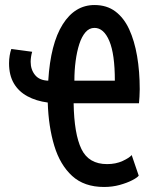

<svg xmlns="http://www.w3.org/2000/svg" viewBox="-20 -729 600 764"><path d="M394 15Q315 15 267 -29Q219 -73 196 -149Q173 -225 170 -321Q124 -327 89 -346Q54 -365 35 -397.5Q16 -430 16 -477Q16 -493 18.5 -508Q21 -523 25 -534L108 -523Q105 -513 103.5 -502.5Q102 -492 102 -483Q102 -452 119.5 -430.5Q137 -409 172 -408Q181 -555 229.5 -632Q278 -709 356 -709Q405 -709 439 -683.5Q473 -658 494 -612.5Q515 -567 525.5 -506Q536 -445 536 -374Q536 -360 535 -344Q534 -328 533 -318H273Q275 -196 304 -136Q333 -76 406 -76Q441 -76 468 -88.5Q495 -101 504 -112L532 -30Q526 -22 505.5 -11.5Q485 -1 456 7Q427 15 394 15ZM276 -408H437Q437 -514 415 -566Q393 -618 356 -618Q335 -618 320 -600.5Q305 -583 295.5 -553.5Q286 -524 281 -486.5Q276 -449 276 -408Z"/></svg>

Font: Ubuntu Sans Mono Medium
Style: Regular
Weight: 500
Monospace: yes
Designer: Dalton Maag Ltd
Foundry: Dalton Maag Ltd
Version: Version 1.006